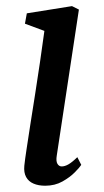

<svg xmlns="http://www.w3.org/2000/svg" viewBox="-20 -582 331 612"><path d="M124 10Q102.5 10 86.8 3.2Q71 -3.5 63.2 -17.8Q55.5 -32 57.5 -53.5Q59.5 -73 64.8 -107.5Q70 -142 77 -187Q84 -232 92 -282.2Q100 -332.5 107.5 -384.2Q115 -436 121.5 -483.5L59.5 -506.5L65.5 -539.5L209.5 -562.5L231.5 -551.5L161 -86.5Q158 -68.5 163 -60Q168 -51.5 176.5 -51.5Q186.5 -51.5 198 -58Q209.5 -64.5 226.5 -81L239 -56.5Q234 -48.5 218.5 -32.8Q203 -17 179 -3.5Q155 10 124 10Z"/></svg>

Font: Merriweather 28pt
Style: Italic
Weight: 400
Italic angle: -7.8°
Version: Version 2.101